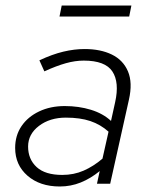

<svg xmlns="http://www.w3.org/2000/svg" viewBox="-20 -667 542 697"><path d="M197 10Q125 10 80 -29Q35 -68 35 -130Q35 -175 58 -209Q81 -243 122 -262.5Q163 -282 215 -282Q266 -282 310 -268.5Q354 -255 383 -228L398 -296Q414 -368 388 -407.5Q362 -447 284 -447Q253 -447 219 -437.5Q185 -428 141 -408L123 -448Q170 -470 210 -479.5Q250 -489 287 -489Q345 -489 386 -469Q427 -449 444.5 -408Q462 -367 448 -305L380 0H332L342 -46Q309 -19 273 -4.5Q237 10 197 10ZM206 -32Q248 -32 283.5 -47.5Q319 -63 352 -91L374 -189Q345 -215 308 -227.5Q271 -240 219 -240Q161 -240 121.5 -210Q82 -180 82 -135Q82 -89 113 -60.5Q144 -32 206 -32ZM196 -607 204 -647H457L449 -607Z"/></svg>

Font: Red Hat Text VF
Style: Italic
Weight: 300
Italic angle: -12°
Designer: Pentagram, MCKL
Foundry: Pentagram, MCKL
Version: Version 1.023